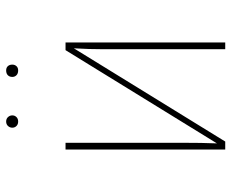

<svg xmlns="http://www.w3.org/2000/svg" viewBox="-84 -668 752 624"><g transform="rotate(-90 292.0 -356.0)"><path d="M466 0H444V-394Q444 -443 447 -492L144 0H118V-519H140V-146Q140 -73 138 -27L441 -519H466ZM229 -692Q229 -684 223.5 -678.5Q218 -673 209 -673Q200 -673 194.5 -678.5Q189 -684 189 -692Q189 -700 194.5 -706Q200 -712 209 -712Q218 -712 223.5 -706Q229 -700 229 -692ZM394 -692Q394 -684 389 -678.5Q384 -673 375 -673Q365 -673 359.5 -678.5Q354 -684 354 -692Q354 -701 359.5 -706.5Q365 -712 375 -712Q384 -712 389 -706.5Q394 -701 394 -692Z"/></g></svg>

Font: Fira Sans Thin
Style: Regular
Weight: 100
Designer: bBox Type GmbH & Carrois Corporate GbR & Edenspiekermann AG
Foundry: bBox Type GmbH & Carrois Corporate GbR & Edenspiekermann AG
Version: Version 4.301